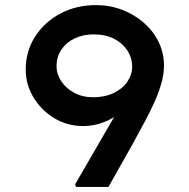

<svg xmlns="http://www.w3.org/2000/svg" viewBox="-20 -734 744 754"><path d="M279 0 275 -10 531 -452 537 -383Q518 -353 493 -326.5Q468 -300 438.5 -280.5Q409 -261 376 -250Q343 -239 307 -239Q244 -239 193 -270Q142 -301 111.5 -351.5Q81 -402 81 -461Q81 -533 118 -590.5Q155 -648 217.5 -681Q280 -714 357 -714Q411 -714 459.5 -695.5Q508 -677 545 -644.5Q582 -612 603 -569Q624 -526 624 -477Q624 -444 614 -408Q604 -372 586.5 -333Q569 -294 547.5 -254.5Q526 -215 504 -174L406 0ZM345 -352Q392 -352 427 -369Q462 -386 480.5 -413.5Q499 -441 499 -473Q499 -507 480 -536Q461 -565 427.5 -582Q394 -599 347 -599Q308 -599 275 -584Q242 -569 222 -540.5Q202 -512 202 -473Q202 -443 220.5 -415Q239 -387 271.5 -369.5Q304 -352 345 -352Z"/></svg>

Font: Lexend Mega Medium
Style: Regular
Weight: 500
Version: Version 1.007